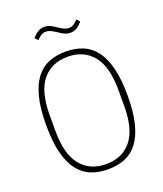

<svg xmlns="http://www.w3.org/2000/svg" viewBox="-161 -991 941 1107"><g transform="rotate(-20 310.0 -437.0)"><path d="M310 12Q253 12 206.5 -6.5Q160 -25 127.5 -67.5Q95 -110 77.5 -179Q60 -248 60 -349Q60 -450 77.5 -519Q95 -588 127.5 -630.5Q160 -673 206 -691.5Q252 -710 310 -710Q367 -710 413.5 -691.5Q460 -673 492.5 -630.5Q525 -588 542.5 -519Q560 -450 560 -349Q560 -248 542.5 -179Q525 -110 492.5 -67.5Q460 -25 414 -6.5Q368 12 310 12ZM310 -20Q409 -20 465 -88.5Q521 -157 521 -301V-397Q521 -541 465 -609.5Q409 -678 310 -678Q211 -678 155 -609.5Q99 -541 99 -397V-301Q99 -157 155 -88.5Q211 -20 310 -20ZM374 -802Q357 -802 342 -808.5Q327 -815 304 -831Q283 -845 269 -851Q255 -857 243 -857Q227 -857 213.5 -849Q200 -841 186 -825L169 -844Q202 -886 244 -886Q261 -886 276 -879.5Q291 -873 314 -857Q335 -843 349 -837Q363 -831 375 -831Q391 -831 404.5 -839Q418 -847 432 -863L449 -845Q416 -802 374 -802Z"/></g></svg>

Font: IBM Plex Sans Condensed ExtraLight
Style: Regular
Weight: 200
Width: 3
Designer: Mike Abbink, Paul van der Laan, Pieter van Rosmalen
Foundry: Bold Monday
Version: Version 1.3